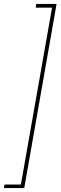

<svg xmlns="http://www.w3.org/2000/svg" viewBox="-27 -831 307 974"><path d="M260 -811 96 123H-7L-4 105H79L237 -792H154L157 -811Z"/></svg>

Font: DM Sans 12pt Thin
Style: Italic
Weight: 250
Italic angle: -10°
Version: Version 4.004;gftools[0.9.30]